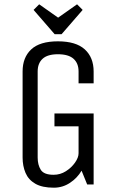

<svg xmlns="http://www.w3.org/2000/svg" viewBox="-20 -857 540 892"><path d="M233 -330H415V0H385L359 -64Q339 -30 305 -7.5Q271 15 230 15Q176 15 144 -3.5Q112 -22 98.5 -54Q85 -86 85 -125V-525Q85 -590 125 -627.5Q165 -665 249 -665Q333 -665 374 -627.5Q415 -590 415 -525V-470H345V-525Q345 -563 321.5 -584Q298 -605 249 -605Q201 -605 178 -584Q155 -563 155 -525V-125Q155 -91 169.5 -68Q184 -45 229 -45Q260 -45 286 -61.5Q312 -78 328.5 -101.5Q345 -125 345 -145V-270H233ZM338 -837 364 -811 266 -698H234L136 -811L162 -837L250 -775Z"/></svg>

Font: Unica One
Style: Regular
Weight: 400
Designer: Eduardo Rodriguez Tunni
Foundry: Eduardo Rodriguez Tunni
Version: Version 2.000; ttfautohint (v1.8.4.7-5d5b);gftools[0.9.23]